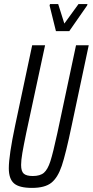

<svg xmlns="http://www.w3.org/2000/svg" viewBox="-20 -909 453 937"><path d="M23 -88Q23 -150 54 -297L137 -688H200L108 -260Q95 -197 89 -162Q83 -127 83 -104Q83 -73 96 -61.5Q109 -50 140 -50Q176 -50 194.5 -66Q213 -82 226 -122.5Q239 -163 260 -260L351 -688H413L330 -297Q301 -158 281.5 -100Q262 -42 230.5 -17Q199 8 136 8Q74 8 48.5 -14Q23 -36 23 -88ZM253 -757 222 -882 224 -889H264L294 -794L363 -889H407L405 -882L318 -757Z"/></svg>

Font: Saira Ultra Condensed
Style: Italic
Weight: 400
Width: 1
Italic angle: -12°
Designer: Hector Gatti with collaboration of the Omnibus-Type team
Foundry: Omnibus-Type
Version: Version 1.001; ttfautohint (v1.8)